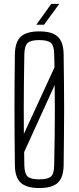

<svg xmlns="http://www.w3.org/2000/svg" viewBox="-20 -968 407 994"><path d="M183.5 5.5Q117 5.5 87.5 -21.8Q58 -49 57 -112Q56 -196 55.5 -266.5Q55 -337 55 -403Q55 -469 55.5 -538Q56 -607 57 -687Q58 -750.5 87.5 -778Q117 -805.5 183.5 -805.5Q250 -805.5 279.2 -778Q308.5 -750.5 309.5 -687Q310.5 -607 311.2 -538Q312 -469 312 -403Q312 -337 311.2 -266.5Q310.5 -196 309.5 -112Q308.5 -49 279.2 -21.8Q250 5.5 183.5 5.5ZM183.5 -39.5Q227.5 -39.5 243.8 -54.2Q260 -69 260.5 -111.5Q262 -197.5 263 -265.2Q264 -333 264 -395.2Q264 -457.5 263 -527.5L105 -180.5Q105 -164 105.5 -146.8Q106 -129.5 106 -111.5Q107 -69 123 -54.2Q139 -39.5 183.5 -39.5ZM103.5 -274.5 262 -619Q262 -635.5 261.5 -652.8Q261 -670 260.5 -688Q260 -730.5 243.8 -745.5Q227.5 -760.5 183.5 -760.5Q139 -760.5 123 -745.5Q107 -730.5 106 -688Q104.5 -604 103.8 -537.2Q103 -470.5 103 -408Q103 -345.5 103.5 -274.5ZM168 -840 245.5 -948H287L208 -840Z"/></svg>

Font: Big Shoulders Text Thin ExtraLight
Style: Regular
Weight: 250
Version: Version 2.002